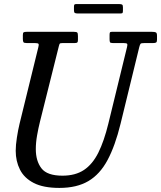

<svg xmlns="http://www.w3.org/2000/svg" viewBox="-20 -906 790 941"><path d="M268 -678 176 -310Q168 -278 161.8 -242.8Q155.5 -207.5 155.5 -175Q155.5 -117 183.2 -81Q211 -45 286 -45Q349.5 -45 391.5 -73Q433.5 -101 461.8 -157.5Q490 -214 511 -300L602.5 -675Q605.5 -687 603.2 -691Q601 -695 584.5 -695H532.5Q521.5 -695 519.2 -699Q517 -703 517 -714V-735Q517 -742.5 518.5 -746.2Q520 -750 527.5 -750H725Q738.5 -750 744 -747.2Q749.5 -744.5 749.5 -730V-712Q749.5 -701 745.5 -698Q741.5 -695 731 -695H689.5Q672.5 -695 669.2 -691.8Q666 -688.5 662.5 -675L571 -300Q544.5 -191.5 507.2 -121.8Q470 -52 413.2 -18.5Q356.5 15 271 15Q192.5 15 145.5 -9.2Q98.5 -33.5 77.8 -74.8Q57 -116 57 -167Q57 -195 62.8 -232Q68.5 -269 76 -300L167.5 -673Q171 -686 169 -690.5Q167 -695 150.5 -695H110.5Q98 -695 95 -699.2Q92 -703.5 92 -715V-734Q92 -745 95.8 -747.5Q99.5 -750 110.5 -750H342.5Q355.5 -750 358.8 -746.2Q362 -742.5 362 -729V-710Q362 -701 359 -698Q356 -695 346.5 -695H287.5Q274.5 -695 272.5 -691.5Q270.5 -688 268 -678ZM342.5 -856V-872.5Q342.5 -879.5 344.2 -882.8Q346 -886 352.5 -886H565.5Q575 -886 578.8 -883.2Q582.5 -880.5 582.5 -870.5V-855Q582.5 -847 581 -843.5Q579.5 -840 571.5 -840H360Q350.5 -840 346.5 -842.8Q342.5 -845.5 342.5 -856Z"/></svg>

Font: Besley* Narrow
Style: Italic
Weight: 400
Width: 4
Italic angle: -13°
Designer: Owen Earl
Foundry: indestructible type*
Version: Version 3.000; ttfautohint (v1.8.3)